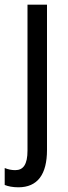

<svg xmlns="http://www.w3.org/2000/svg" viewBox="-46 -557 291 817"><path d="M32 240C114 240 154 185 154 81V-537H71V84C71 143 53 167 19 167C3 167 -11 164 -26 158V230C-12 236 9 240 32 240Z"/></svg>

Font: Noto Sans Gujarati Condensed
Style: Regular
Weight: 400
Width: 3
Designer: Jelle Bosma - Monotype Design Team, Universal Thirst
Foundry: Monotype Imaging Inc.
Version: Version 2.106